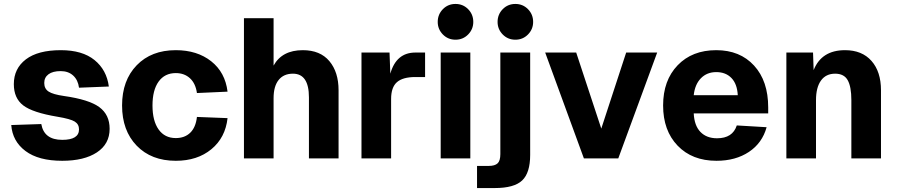

<svg xmlns="http://www.w3.org/2000/svg" viewBox="-20 -802 4546 972"><path d="M295 12Q175 12 109 -37.5Q43 -87 37 -169L189 -174Q203 -94 295 -94Q380 -94 380 -147Q380 -173 358.5 -186.5Q337 -200 271 -211Q145 -232 97.5 -268.5Q50 -305 50 -376Q50 -455 111 -501.5Q172 -548 288 -548Q397 -548 458.5 -498Q520 -448 531 -364L380 -358Q375 -397 350.5 -419.5Q326 -442 287 -442Q247 -442 225.5 -426Q204 -410 204 -382Q204 -353 226 -338.5Q248 -324 304 -316Q431 -298 483 -259.5Q535 -221 535 -150Q535 -73 470.5 -30.5Q406 12 295 12Z M870 12Q746 12 672 -64.5Q598 -141 598 -268Q598 -395 672 -471.5Q746 -548 870 -548Q978 -548 1049 -492Q1120 -436 1132 -338L977 -331Q970 -380 941.5 -406Q913 -432 870 -432Q814 -432 783 -389Q752 -346 752 -268Q752 -190 783 -146.5Q814 -103 870 -103Q915 -103 943 -130Q971 -157 977 -210L1132 -204Q1121 -105 1050 -46.5Q979 12 870 12Z M1215 0V-710H1365V-470Q1408 -548 1513 -548Q1601 -548 1647.5 -492.5Q1694 -437 1694 -345V0H1544V-309Q1544 -429 1463 -429Q1416 -429 1390.5 -397Q1365 -365 1365 -305V0Z M1810 0V-536H1952L1956 -429Q1986 -536 2083 -536H2132V-412H2083Q2019 -412 1989.5 -386Q1960 -360 1960 -301V0Z M2286 -601Q2248 -601 2222 -627.5Q2196 -654 2196 -691Q2196 -729 2222 -755.5Q2248 -782 2286 -782Q2324 -782 2350 -755.5Q2376 -729 2376 -691Q2376 -654 2350 -627.5Q2324 -601 2286 -601ZM2211 0V-536H2361V0Z M2589 -601Q2551 -601 2525 -627.5Q2499 -654 2499 -691Q2499 -729 2525 -755.5Q2551 -782 2589 -782Q2627 -782 2653 -755.5Q2679 -729 2679 -691Q2679 -654 2653 -627.5Q2627 -601 2589 -601ZM2395 150V38H2454Q2485 38 2499 25Q2513 12 2513 -22V-536H2664V-18Q2664 73 2623.5 111.5Q2583 150 2485 150Z M2936 0 2740 -536H2897L3024 -151L3150 -536H3307L3110 0Z M3607 12Q3484 12 3410.5 -64.5Q3337 -141 3337 -268Q3337 -395 3410.5 -471.5Q3484 -548 3606 -548Q3726 -548 3797.5 -470Q3869 -392 3869 -258V-228H3492Q3495 -166 3526 -134Q3557 -102 3610 -102Q3689 -102 3710 -167L3861 -158Q3839 -78 3771.5 -33Q3704 12 3607 12ZM3492 -320H3715Q3712 -377 3683 -407Q3654 -437 3606 -437Q3559 -437 3528.5 -406Q3498 -375 3492 -320Z M3961 0V-536H4096L4099 -447Q4139 -548 4258 -548Q4344 -548 4392 -493.5Q4440 -439 4440 -345V0H4290V-295Q4290 -363 4271.5 -396Q4253 -429 4208 -429Q4161 -429 4136 -394Q4111 -359 4111 -295V0Z"/></svg>

Font: Txt Sans
Style: Bold
Weight: 700
Designer: Open Source
Foundry: XRLN
Version: Version 1.0